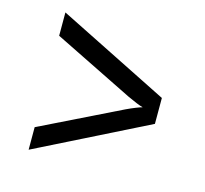

<svg xmlns="http://www.w3.org/2000/svg" viewBox="-83 -688 766 716"><g transform="rotate(15 300.0 -330.0)"><path d="M85 -65V-152L395 -304Q414 -313 430.5 -319.5Q447 -326 455 -328Q446 -330 429 -337Q412 -344 395 -352L85 -505V-595L515 -380V-280Z"/></g></svg>

Font: JetBrains Mono
Style: Regular
Weight: 400
Monospace: yes
Designer: Philipp Nurullin, Konstantin Bulenkov
Foundry: JetBrains
Version: Version 2.305